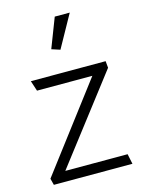

<svg xmlns="http://www.w3.org/2000/svg" viewBox="-113 -810 658 878"><g transform="rotate(-15 216.0 -371.0)"><path d="M406 -485H52L68 -436H330L23 -31L31 0H403L393 -48H98L409 -453ZM220 -589 305 -742H234L180 -602Z"/></g></svg>

Font: Catamaran Light
Style: Regular
Weight: 300
Designer: Pria Ravichandran
Version: Version 2.000